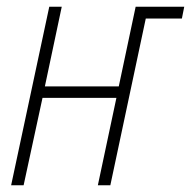

<svg xmlns="http://www.w3.org/2000/svg" viewBox="-20 -549 566 569"><path d="M13 0 126 -529H163L113 -293H332L382 -529H526L519 -494H412L307 0H270L325 -259H106L50 0Z"/></svg>

Font: Noto Sans Condensed ExtraLight
Style: Italic
Weight: 200
Width: 3
Italic angle: -12°
Designer: Monotype Design Team
Foundry: Monotype Imaging Inc.
Version: Version 2.013; ttfautohint (v1.8.4.7-5d5b)